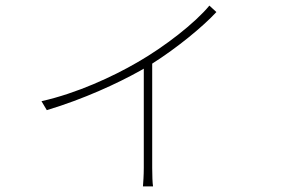

<svg xmlns="http://www.w3.org/2000/svg" viewBox="-20 -598 1040 685"><path d="M727 -578C676 -516 567 -431 469 -375C383 -325 254 -265 128 -237L147 -205C280 -245 400 -301 479 -345L493 -353V1C493 26 491 56 490 67H526C524 56 523 26 523 1V-371C613 -428 705 -504 752 -555Z"/></svg>

Font: Noto Sans Japanese Thin
Style: Regular
Weight: 100
Designer: Ryoko NISHIZUKA (kana & ideographs); Paul D. Hunt (Latin, Greek & Cyrillic); Wenlong ZHANG (bopomofo); Sandoll Communica
Foundry: Adobe Systems Incorporated
Version: Version 1.000;PS 1;hotconv 1.0.78;makeotf.lib2.5.61930